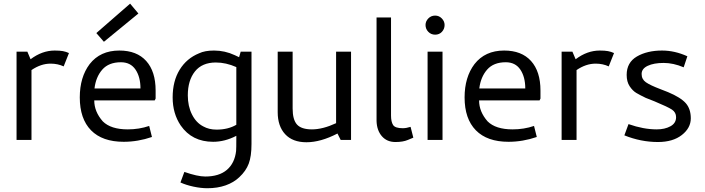

<svg xmlns="http://www.w3.org/2000/svg" viewBox="-20 -761 3832 1044"><path d="M355 -472.5 326.2 -400Q293.8 -415 255 -415Q202.5 -415 151.2 -380V0H70V-480H128.8L146.2 -438.8Q208.8 -486.2 277.5 -486.2Q305 -486.2 321.9 -483.1Q338.8 -480 355 -472.5Z M413.8 0ZM826.2 -268.8V-225L821.2 -215H492.5Q492.5 -153.8 538.8 -101.2Q582.5 -57.5 675 -57.5Q736.2 -57.5 791.2 -76.2L806.2 -16.2Q730 10 652.5 10Q536.2 10 475 -52.5Q413.8 -115 413.8 -231.2Q413.8 -341.2 467.5 -412.5Q525 -486.2 628.8 -486.2Q723.8 -486.2 775 -429.4Q826.2 -372.5 826.2 -268.8ZM637.5 -422.5Q571.2 -422.5 536.2 -382.5Q501.2 -342.5 493.8 -280H743.8Q743.8 -342.5 716.9 -382.5Q690 -422.5 637.5 -422.5ZM732.5 -687.5 545 -533.8 503.8 -581.2 687.5 -741.2Z M1138.8 10Q1023.8 10 962.5 -78.8Q918.8 -143.8 918.8 -231.2Q918.8 -320 956.9 -381.9Q995 -443.8 1062.5 -471.2Q1093.8 -486.2 1143.8 -486.2Q1202.5 -486.2 1256.2 -461.2L1280 -450L1288.8 -480H1347.5V22.5Q1347.5 88.8 1332.5 128.8Q1317.5 168.8 1281.2 202.5Q1251.2 231.2 1206.9 246.9Q1162.5 262.5 1107.5 262.5Q1072.5 262.5 1031.9 253.8Q991.2 245 961.2 231.2L982.5 173.8Q1053.8 198.8 1096.2 198.8Q1171.2 198.8 1213.8 162.5Q1256.2 126.2 1263.8 60Q1265 46.2 1265 -10V-22.5Q1202.5 10 1138.8 10ZM1265 -82.5V-396.2Q1208.8 -421.2 1153.8 -421.2Q1078.8 -421.2 1040 -372.5Q1001.2 -323.8 1001.2 -242.5Q1001.2 -183.8 1023.8 -138.8Q1046.2 -93.8 1085 -73.8Q1116.2 -56.2 1157.5 -56.2Q1220 -56.2 1265 -82.5Z M1676.2 -57.5Q1735 -57.5 1807.5 -91.2V-480H1888.8V0H1832.5L1815 -35Q1723.8 12.5 1646.2 12.5Q1571.2 12.5 1530.6 -31.2Q1490 -75 1490 -151.2V-480H1571.2V-171.2Q1571.2 -110 1595 -83.8Q1618.8 -57.5 1676.2 -57.5Z M2212.5 -71.2 2227.5 -12.5Q2223.8 -11.2 2197.5 0Q2171.2 11.2 2130 11.2Q2083.8 11.2 2056.2 -20.6Q2028.8 -52.5 2027.5 -103.8V-666.2H2106.2V-132.5Q2106.2 -98.8 2117.5 -81.2Q2128.8 -63.8 2170 -63.8Q2188.8 -63.8 2212.5 -71.2Z M2293.8 -625Q2293.8 -645 2308.8 -660.6Q2323.8 -676.2 2346.2 -676.2Q2367.5 -676.2 2382.5 -660.6Q2397.5 -645 2397.5 -625Q2397.5 -603.8 2383.1 -588.1Q2368.8 -572.5 2346.2 -572.5Q2323.8 -572.5 2308.8 -588.1Q2293.8 -603.8 2293.8 -625ZM2386.2 0H2305V-480H2386.2Z M2918.8 -268.8V-225L2913.8 -215H2585Q2585 -153.8 2631.2 -101.2Q2675 -57.5 2767.5 -57.5Q2828.8 -57.5 2883.8 -76.2L2898.8 -16.2Q2822.5 10 2745 10Q2628.8 10 2567.5 -52.5Q2506.2 -115 2506.2 -231.2Q2506.2 -341.2 2560 -412.5Q2617.5 -486.2 2721.2 -486.2Q2816.2 -486.2 2867.5 -429.4Q2918.8 -372.5 2918.8 -268.8ZM2730 -422.5Q2663.8 -422.5 2628.8 -382.5Q2593.8 -342.5 2586.2 -280H2836.2Q2836.2 -342.5 2809.4 -382.5Q2782.5 -422.5 2730 -422.5Z M3318.8 -472.5 3290 -400Q3257.5 -415 3218.8 -415Q3166.2 -415 3115 -380V0H3033.8V-480H3092.5L3110 -438.8Q3172.5 -486.2 3241.2 -486.2Q3268.8 -486.2 3285.6 -483.1Q3302.5 -480 3318.8 -472.5Z M3656.2 -123.8Q3656.2 -150 3633.8 -165Q3611.2 -180 3538.8 -210L3491.2 -228.8Q3460 -243.8 3440 -255.6Q3420 -267.5 3403.8 -291.9Q3387.5 -316.2 3387.5 -353.8Q3387.5 -421.2 3443.1 -453.8Q3498.8 -486.2 3580 -486.2Q3648.8 -486.2 3717.5 -455L3697.5 -395Q3641.2 -418.8 3588.8 -418.8Q3535 -418.8 3501.9 -403.1Q3468.8 -387.5 3468.8 -358.8Q3468.8 -330 3491.9 -313.8Q3515 -297.5 3571.2 -276.2L3612.5 -260Q3681.2 -231.2 3708.8 -200Q3736.2 -168.8 3736.2 -117.5Q3736.2 -65 3687.5 -26.9Q3638.8 11.2 3557.5 11.2Q3465 11.2 3375 -25L3397.5 -86.2Q3478.8 -57.5 3551.2 -57.5Q3595 -57.5 3625.6 -74.4Q3656.2 -91.2 3656.2 -123.8Z"/></svg>

Font: Cambay
Style: Regular
Weight: 400
Designer: Pooja Saxena
Foundry: Pooja Saxena
Version: Version 1.181;PS 001.181;hotconv 1.0.70;makeotf.lib2.5.58329